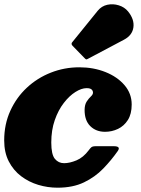

<svg xmlns="http://www.w3.org/2000/svg" viewBox="-30 -853 656 893"><path d="M582.5 -367Q582.5 -323 564.8 -295Q547 -267 518.8 -253.5Q490.5 -240 458.5 -240Q416.5 -240 389.8 -266.5Q363 -293 363.5 -343Q364 -367 373.5 -381.2Q383 -395.5 392.8 -404.5Q402.5 -413.5 402.5 -422Q402.5 -431 395.8 -437Q389 -443 373 -443Q349 -443 320.8 -425.2Q292.5 -407.5 266.8 -374.2Q241 -341 224.8 -294.5Q208.5 -248 208.5 -190Q208.5 -134.5 225.2 -114.2Q242 -94 268 -94Q294 -94 325.8 -107.2Q357.5 -120.5 383 -154.5Q389 -163 394.8 -168Q400.5 -173 416 -173H499Q533 -173 518 -151Q488 -108 450 -68.8Q412 -29.5 360.5 -4.8Q309 20 237.5 20Q192 20 148 6.8Q104 -6.5 68.2 -33.5Q32.5 -60.5 11 -102Q-10.5 -143.5 -10.5 -200Q-10.5 -275 17.8 -337.2Q46 -399.5 94.8 -445Q143.5 -490.5 206.5 -515.2Q269.5 -540 339 -540Q405 -540 460.2 -518Q515.5 -496 549 -457Q582.5 -418 582.5 -367ZM565.5 -800Q595.5 -763 590.5 -726Q585.5 -689 547 -668.5L379 -579.5Q373.5 -576 370.5 -577Q367.5 -578 363.5 -582.5L307 -640.5Q298.5 -649.5 307.5 -658.5L424.5 -803Q442.5 -825 469.2 -830.8Q496 -836.5 522.5 -828.2Q549 -820 565.5 -800Z"/></svg>

Font: Besley* Fatface
Style: Italic
Weight: 900
Italic angle: -13°
Designer: Owen Earl
Foundry: indestructible type*
Version: Version 3.000; ttfautohint (v1.8.3)